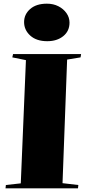

<svg xmlns="http://www.w3.org/2000/svg" viewBox="-20 -1024 471 1044"><path d="M121 -697 47 -712 51 -730H421L418 -712L345 -700L320 -28L406 -18L404 0H10L12 -18L93 -27ZM111 -904Q111 -946 144 -975Q177 -1004 235 -1004Q270 -1004 297.5 -990Q325 -976 341.5 -952.5Q358 -929 358 -901Q358 -855 324 -827.5Q290 -800 237 -800Q178 -800 144.5 -830.5Q111 -861 111 -904Z"/></svg>

Font: Literata 72pt Black
Style: Italic
Weight: 900
Italic angle: -2°
Designer: Latin by Veronika Burian and Jose Scaglione. Greek by Irene Vlachou. Cyrillic by Vera Evstafieva
Foundry: TypeTogether
Version: Version 3.002